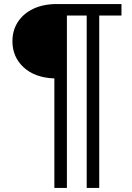

<svg xmlns="http://www.w3.org/2000/svg" viewBox="-20 -720 653 950"><path d="M249 210V-332Q152.5 -335.5 97 -386.8Q41.5 -438 41.5 -516Q41.5 -569.5 68.2 -611Q95 -652.5 144.2 -676.2Q193.5 -700 262 -700H581V-643H471V210H409V-643H311V210Z"/></svg>

Font: Geologica ExtraLight
Style: Regular
Weight: 200
Designer: Sindre Bremnes, Frode Helland
Foundry: Monokrom Skriftforlag AS
Version: Version 1.010; ttfautohint (v1.8.4.7-5d5b);gftools[0.9.28]